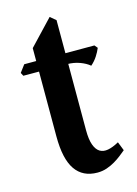

<svg xmlns="http://www.w3.org/2000/svg" viewBox="-101 -679 537 750"><g transform="rotate(-15 167.5 -304.0)"><path d="M80.1 -521 175.3 -621.6 198.2 -602.5V-157.2Q198.2 -120.1 206.1 -98.1Q213.9 -76.2 228 -67.4Q242.2 -58.6 262 -62.3Q281.7 -65.9 306.2 -79.6L320.3 -43.9Q311 -36.1 298.3 -26.1Q285.6 -16.1 270.3 -7.1Q254.9 2 237.1 8.1Q219.2 14.2 199.2 14.2Q140.1 14.2 110.1 -29.3Q80.1 -72.8 80.1 -164.1ZM315.4 -468.8 325.7 -456.5Q319.8 -441.9 309.3 -425.5Q298.8 -409.2 283.2 -395.5Q267.6 -408.7 243.9 -417.2Q220.2 -425.8 193.8 -425.8L16.6 -426.3L9.8 -439.5L31.7 -468.8Z"/></g></svg>

Font: Varendra
Style: Regular
Weight: 700
Designer: Jacob Thomas
Foundry: Bangla Type Foundry
Version: Version 1.008